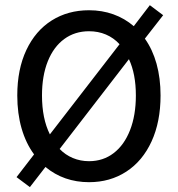

<svg xmlns="http://www.w3.org/2000/svg" viewBox="-20 -708 704 759"><path d="M614.7 -330.6Q614.7 -226.6 579.1 -148.9Q543.5 -71.3 479.2 -29.5Q415 12.2 332 12.2Q232.4 12.2 159.7 -47.9L98.1 31.7L45.4 -7.8L114.7 -97.7Q82.5 -141.1 65.4 -200.2Q48.3 -259.3 48.3 -330.6Q48.3 -434.1 84.2 -510.3Q120.1 -586.4 184.3 -627Q248.5 -667.5 332 -667.5Q383.3 -667.5 428.2 -651.4Q473.1 -635.3 508.8 -604.5L572.3 -687.5L625 -647.9L552.7 -555.2Q583 -512.7 598.9 -455.8Q614.7 -398.9 614.7 -330.6ZM332 -584.5Q275.9 -584.5 233.9 -553.7Q191.9 -522.9 168.9 -465.6Q146 -408.2 146 -330.6Q146 -239.3 177.2 -176.8L452.6 -533.2Q429.2 -558.6 398.7 -571.5Q368.2 -584.5 332 -584.5ZM332 -70.8Q387.7 -70.8 429.4 -102.8Q471.2 -134.8 494.1 -193.6Q517.1 -252.4 517.1 -330.6Q517.1 -415.5 489.7 -474.1L215.8 -119.1Q238.3 -95.7 268.1 -83.3Q297.9 -70.8 332 -70.8Z"/></svg>

Font: Varta SemiBold
Style: Regular
Weight: 600
Designer: Joana Correia, Viktoriya Grabowska, Eben Sorkin
Foundry: Sorkin Type
Version: Version 1.003; ttfautohint (v1.3) -l 8 -r 24 -G 200 -x 12 -H